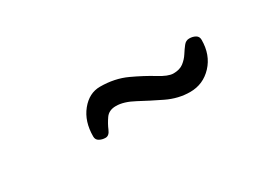

<svg xmlns="http://www.w3.org/2000/svg" viewBox="-17 -621 638 460"><g transform="rotate(-30 302.5 -390.5)"><path d="M425.8 -331.1Q393.6 -331.1 362.3 -346.2Q331.1 -361.3 303.5 -376.2Q275.9 -391.1 254.4 -391.1Q234.9 -391.1 225.6 -377.7Q216.3 -364.3 210.7 -350.8Q205.1 -337.4 195.3 -337.4Q186 -337.4 178.5 -341.6Q170.9 -345.7 170.9 -355Q170.9 -396.5 192.6 -423.3Q214.4 -450.2 244.6 -450.2Q284.7 -450.2 317.4 -435.1Q350.1 -419.9 374.5 -404.8Q398.9 -389.6 413.1 -389.6Q430.7 -389.6 441.2 -397.7Q451.7 -405.8 458.5 -416.5Q465.3 -427.2 471.7 -435.3Q478 -443.4 487.3 -443.4Q497.1 -443.4 504.4 -439.2Q511.7 -435.1 511.7 -425.8Q511.7 -384.3 486.8 -357.7Q461.9 -331.1 425.8 -331.1Z"/></g></svg>

Font: Cutive Mono
Style: Regular
Weight: 400
Designer: Vernon Adams
Foundry: Vernon Adams
Version: Version 1.110; ttfautohint (v1.8.4.7-5d5b)